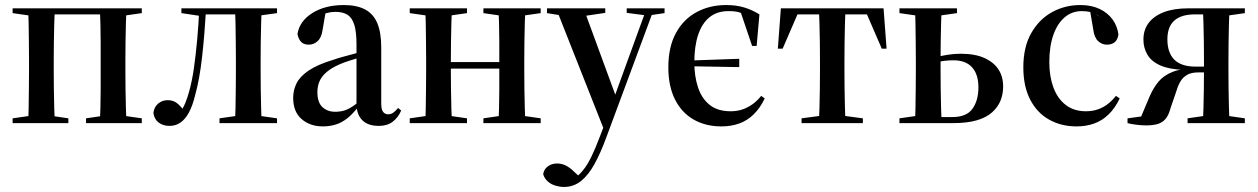

<svg xmlns="http://www.w3.org/2000/svg" viewBox="-20 -488 4985 761"><path d="M91 0Q93 -24 93.5 -60Q94 -96 94.5 -135Q95 -174 95 -205V-249Q95 -281 94.5 -320Q94 -359 93.5 -395Q93 -431 91 -455H198Q196 -431 195 -395Q194 -359 193.5 -320Q193 -281 193 -249V-205Q193 -174 193.5 -135Q194 -96 195 -60Q196 -24 198 0ZM375 0Q377 -24 378 -60Q379 -96 379 -135Q379 -174 379 -205V-249Q379 -281 379 -320Q379 -359 378 -395Q377 -431 375 -455H482Q480 -431 479 -395Q478 -359 477.5 -320Q477 -281 477 -249V-205Q477 -174 477.5 -135Q478 -96 479 -60Q480 -24 482 0ZM30 0V-19L121 -32H163L251 -19V0ZM321 0V-19L410 -32H451L542 -19V0ZM30 -436V-455H165V-423H121ZM407 -423V-455H542V-436L451 -423ZM161 -431V-455H406V-431Z M652 11Q626 11 608.5 -2.5Q591 -16 588 -41Q591 -64 607 -77.5Q623 -91 645 -91Q669 -91 685.5 -76Q702 -61 713 -44V-37H694V-44Q706 -59 714.5 -80Q723 -101 729 -123Q741 -165 748.5 -217.5Q756 -270 761.5 -330.5Q767 -391 770 -455H797Q794 -404 790 -355.5Q786 -307 781 -262.5Q776 -218 769 -179.5Q762 -141 753 -109Q743 -68 728.5 -41.5Q714 -15 695 -2Q676 11 652 11ZM699 -436V-455H789L788 -423H786ZM788 -431V-455H965V-431ZM850 0V-19L941 -32H987L1078 -19V0ZM910 0Q913 -24 913.5 -60Q914 -96 914.5 -135Q915 -174 915 -205V-249Q915 -281 914.5 -320Q914 -359 913.5 -395Q913 -431 910 -455H1017Q1016 -431 1015 -395Q1014 -359 1013.5 -320Q1013 -281 1013 -249V-205Q1013 -174 1013.5 -135Q1014 -96 1015 -60Q1016 -24 1017 0ZM943 -423V-455H1078V-436L985 -423Z M1260 13Q1209 13 1175.5 -16Q1142 -45 1142 -100Q1142 -131 1155.5 -158Q1169 -185 1203.5 -208.5Q1238 -232 1301 -251Q1318 -257 1340 -263Q1362 -269 1389.5 -276.5Q1417 -284 1447 -291V-273Q1402 -259 1371.5 -249.5Q1341 -240 1326 -233Q1292 -218 1273 -201Q1254 -184 1246 -165Q1238 -146 1238 -123Q1238 -82 1258 -63.5Q1278 -45 1308 -45Q1327 -45 1343 -49.5Q1359 -54 1378 -66.5Q1397 -79 1422 -104L1430 -65H1400Q1379 -37 1357 -19.5Q1335 -2 1311 5.5Q1287 13 1260 13ZM1482 11Q1439 11 1417 -10.5Q1395 -32 1393 -70V-73V-312Q1393 -361 1384.5 -389Q1376 -417 1358 -429Q1340 -441 1309 -441Q1292 -441 1276 -436.5Q1260 -432 1243 -426L1272 -448L1259 -372Q1255 -340 1239.5 -325.5Q1224 -311 1204 -311Q1184 -311 1173.5 -322Q1163 -333 1159 -353Q1167 -404 1217.5 -436Q1268 -468 1343 -468Q1394 -468 1427 -450.5Q1460 -433 1475.5 -396Q1491 -359 1491 -301V-78Q1491 -54 1498.5 -44.5Q1506 -35 1518 -35Q1529 -35 1537.5 -40.5Q1546 -46 1558 -60L1570 -50Q1559 -23 1537 -6Q1515 11 1482 11Z M1665 0Q1667 -24 1667.5 -60Q1668 -96 1668.5 -135Q1669 -174 1669 -205V-249Q1669 -281 1668.5 -320Q1668 -359 1667.5 -395Q1667 -431 1665 -455H1772Q1770 -431 1769 -395Q1768 -359 1767.5 -320Q1767 -281 1767 -249V-205Q1767 -174 1767.5 -135Q1768 -96 1769 -60Q1770 -24 1772 0ZM1955 0Q1957 -24 1958 -60Q1959 -96 1959 -135Q1959 -174 1959 -205V-249Q1959 -281 1959 -320Q1959 -359 1958 -395Q1957 -431 1955 -455H2063Q2061 -431 2060 -395Q2059 -359 2058.5 -320Q2058 -281 2058 -249V-205Q2058 -174 2058.5 -135Q2059 -96 2060 -60Q2061 -24 2063 0ZM1604 0V-19L1695 -32H1741L1831 -19V0ZM1604 -436V-455H1831V-436L1741 -423H1695ZM1896 0V-19L1985 -32H2032L2123 -19V0ZM1896 -436V-455H2123V-436L2032 -423H1985ZM1735 -216V-242H1986V-216Z M2215 253Q2199 253 2182 248Q2165 243 2152 232Q2139 221 2133 203Q2135 184 2150.5 172Q2166 160 2188 160Q2207 160 2223.5 168.5Q2240 177 2258 195L2280 215L2268 224H2249Q2272 210 2290 188Q2308 166 2324 133Q2340 100 2357 55L2390 -31L2391 -37L2473 -263L2543 -455H2573L2383 57Q2361 117 2337 161Q2313 205 2283.5 229Q2254 253 2215 253ZM2374 26 2184 -455H2293L2427 -90L2397 -25ZM2148 -436V-455H2379V-437L2285 -423H2229ZM2464 -437V-455H2614V-436L2552 -427H2541Z M2839 13Q2777 13 2729.5 -14Q2682 -41 2655.5 -93.5Q2629 -146 2629 -221Q2629 -302 2659 -357Q2689 -412 2741 -440Q2793 -468 2858 -468Q2898 -468 2929.5 -458.5Q2961 -449 2990 -431L2979 -306H2961L2914 -445L2951 -419Q2935 -428 2918.5 -436Q2902 -444 2868 -444Q2822 -444 2792 -419.5Q2762 -395 2747 -349.5Q2732 -304 2732 -241Q2732 -186 2746.5 -142Q2761 -98 2792.5 -72.5Q2824 -47 2876 -47Q2902 -47 2923.5 -54.5Q2945 -62 2963.5 -75.5Q2982 -89 2997 -108L3011 -98Q2993 -60 2967.5 -35Q2942 -10 2910 1.5Q2878 13 2839 13ZM2682 -226V-247L2910 -255V-222Z M3063 -295 3075 -455H3482L3494 -295H3475L3411 -443L3444 -431H3114L3146 -443L3082 -295ZM3157 0V-19L3255 -32H3302L3400 -19V0ZM3225 0Q3227 -24 3228 -60Q3229 -96 3229.5 -135Q3230 -174 3230 -205V-249Q3230 -281 3229.5 -320Q3229 -359 3228 -395Q3227 -431 3225 -455H3332Q3330 -431 3329 -395Q3328 -359 3327.5 -320Q3327 -281 3327 -249V-205Q3327 -174 3327.5 -135Q3328 -96 3329 -60Q3330 -24 3332 0Z M3682 0 3681 -24H3754Q3811 -24 3834.5 -57Q3858 -90 3858 -142Q3858 -193 3833 -221Q3808 -249 3759 -249Q3739 -249 3720 -246.5Q3701 -244 3681 -239L3689 -261Q3711 -267 3736.5 -271Q3762 -275 3787 -275Q3844 -275 3881 -258.5Q3918 -242 3937 -213.5Q3956 -185 3956 -145Q3956 -115 3945.5 -89Q3935 -63 3912 -42.5Q3889 -22 3851 -11Q3813 0 3757 0ZM3606 0Q3608 -24 3608.5 -60Q3609 -96 3609.5 -135Q3610 -174 3610 -205V-249Q3610 -281 3609.5 -320Q3609 -359 3608.5 -395Q3608 -431 3606 -455H3713Q3711 -431 3710 -395Q3709 -359 3708.5 -320Q3708 -281 3708 -249V-205Q3708 -174 3708.5 -135Q3709 -96 3710 -60Q3711 -24 3713 0ZM3545 -436V-455H3773V-436L3682 -423H3636ZM3545 0V-19L3636 -32H3682V0Z M4247 13Q4186 13 4138 -14Q4090 -41 4063 -93.5Q4036 -146 4036 -221Q4036 -302 4067.5 -357Q4099 -412 4150 -440Q4201 -468 4262 -468Q4306 -468 4338.5 -452.5Q4371 -437 4390 -410.5Q4409 -384 4413 -351Q4410 -331 4398.5 -321Q4387 -311 4367 -311Q4347 -311 4332 -325.5Q4317 -340 4313 -372L4300 -449L4340 -421Q4323 -436 4304 -440Q4285 -444 4268 -444Q4229 -444 4200 -419.5Q4171 -395 4155 -349.5Q4139 -304 4139 -241Q4139 -186 4155 -142Q4171 -98 4203.5 -72.5Q4236 -47 4284 -47Q4310 -47 4331.5 -54.5Q4353 -62 4370.5 -75.5Q4388 -89 4403 -108L4418 -98Q4400 -60 4374.5 -35Q4349 -10 4317 1.5Q4285 13 4247 13Z M4691 -455H4914V-436L4824 -423L4787 -431H4716Q4662 -431 4634.5 -406.5Q4607 -382 4607 -332Q4607 -279 4634.5 -251.5Q4662 -224 4719 -224H4787V-201H4730Q4702 -201 4685.5 -191.5Q4669 -182 4659.5 -166.5Q4650 -151 4644 -131L4619 -58Q4612 -31 4599.5 -16.5Q4587 -2 4568.5 3.5Q4550 9 4523 9Q4505 9 4484.5 6.5Q4464 4 4449 0V-19L4568 -35L4495 -7L4535 -102Q4550 -138 4571 -163.5Q4592 -189 4627.5 -203Q4663 -217 4721 -218L4672 -211Q4615 -213 4579.5 -228.5Q4544 -244 4528 -271Q4512 -298 4512 -331Q4512 -370 4533 -397.5Q4554 -425 4593.5 -440Q4633 -455 4691 -455ZM4747 0Q4749 -24 4750 -60Q4751 -96 4751.5 -135Q4752 -174 4752 -205V-249Q4752 -281 4751.5 -320Q4751 -359 4750 -395Q4749 -431 4747 -455H4854Q4852 -431 4851 -395Q4850 -359 4849.5 -320Q4849 -281 4849 -249V-205Q4849 -174 4849.5 -135Q4850 -96 4851 -60Q4852 -24 4854 0ZM4687 0V-19L4777 -32H4824L4914 -19V0Z"/></svg>

Font: Source Serif 4 60pt SemiBold
Style: Regular
Weight: 600
Version: Version 4.004;hotconv 1.0.116;makeotfexe 2.5.65601